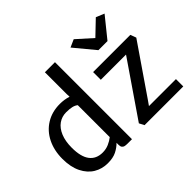

<svg xmlns="http://www.w3.org/2000/svg" viewBox="-162 -1137 1446 1446"><g transform="rotate(-45 561.0 -413.5)"><path d="M522.9 -812.5V7.8H476.6Q457.5 7.8 446 4.9Q434.6 2 428 -7.3Q421.4 -16.6 421.4 -35.2V-55.2Q395 -28.3 358.9 -10.3Q322.8 7.8 266.6 7.8Q206.1 7.8 156.5 -21.7Q106.9 -51.3 77.1 -111.1Q47.4 -170.9 47.4 -257.8Q47.4 -347.2 82 -417Q116.7 -486.8 179.9 -525.6Q243.2 -564.5 326.2 -564.5Q373 -564.5 417 -550.8L415.5 -580.6V-812.5ZM296.4 -76.7Q332 -76.7 362.5 -90.1Q393.1 -103.5 415.5 -121.6V-461.9Q400.9 -474.6 376.5 -480.5Q352.1 -486.3 315.4 -486.3Q270 -486.3 233.9 -460.9Q197.8 -435.5 177.2 -386Q156.7 -336.4 156.7 -267.1Q156.7 -170.9 192.6 -123.8Q228.5 -76.7 296.4 -76.7ZM941.9 -474.6H673.3V-556.6H1069.8L1086.9 -510.3L818.4 -119.1L789.6 -78.1H1077.1V0H664.6L644 -40ZM866.7 -726.1 980 -834.5 1045.9 -807.1 915 -645H818.4L683.6 -807.6L745.1 -835Z"/></g></svg>

Font: Merriweather Sans
Style: Regular
Weight: 400
Designer: Eben Sorkin
Foundry: Eben Sorkin
Version: Version 1.006; ttfautohint (v1.4.1) -l 6 -r 50 -G 0 -x 11 -H